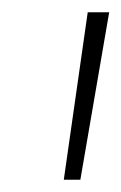

<svg xmlns="http://www.w3.org/2000/svg" viewBox="-20 -720 198 313"><path d="M84 -427 123 -700H158L111 -427Z"/></svg>

Font: Georama ExtraLight
Style: Italic
Weight: 200
Italic angle: -9°
Designer: Jean-Baptiste Levee
Foundry: Production Type
Version: Version 1.000